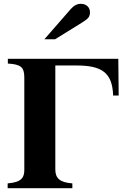

<svg xmlns="http://www.w3.org/2000/svg" viewBox="-20 -983 672 1003"><path d="M212 -778H268L410 -866C442 -886 450 -896 450 -919C450 -945 431 -963 402 -963C382 -963 366 -954 349 -935ZM598 -676H21V-651C89 -647 107 -632 107 -578V-97C107 -58 96 -31 20 -25V0H358V-25C292 -30 269 -52 269 -98V-641H378C512 -641 567 -604 571 -484H600Z"/></svg>

Font: XITS Math
Style: Bold
Weight: 700
Designer: MicroPress Inc., with final additions and corrections provided by Coen Hoffman, Elsevier (retired)
Version: Version 1.105